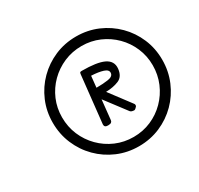

<svg xmlns="http://www.w3.org/2000/svg" viewBox="-148 -1330 1094 1056"><g transform="rotate(-30 399.0 -802.0)"><path d="M359.5 -638Q347 -638 341.8 -643Q336.5 -648 337 -657.5L369.5 -957.5Q370.5 -966 373 -968.2Q375.5 -970.5 384.5 -970.5Q431 -970.5 465.8 -965.5Q500.5 -960.5 522.8 -950Q545 -939.5 555.2 -922.2Q565.5 -905 563 -881Q558 -833.5 523.5 -819Q489 -804.5 442 -803.5L543.5 -668.5Q546.5 -665 546.2 -659.2Q546 -653.5 543.5 -651Q539 -646.5 534.5 -642.2Q530 -638 524.5 -638Q519.5 -638 512.2 -640Q505 -642 501 -647L400 -780.5L387 -656Q386.5 -648 380.5 -643Q374.5 -638 359.5 -638ZM407.5 -849.5Q451.5 -849.5 483 -854.5Q514.5 -859.5 516.5 -880.5Q518.5 -901 489.5 -910.2Q460.5 -919.5 415 -921.5ZM450.5 -453.5Q378 -453.5 315 -480.5Q252 -507.5 204.2 -555.5Q156.5 -603.5 129.8 -666.8Q103 -730 103 -802.5Q103 -874.5 129.8 -937.5Q156.5 -1000.5 204.2 -1048.2Q252 -1096 315 -1123Q378 -1150 450.5 -1150Q523 -1150 586 -1123Q649 -1096 696.8 -1048.2Q744.5 -1000.5 771.2 -937.5Q798 -874.5 798 -802.5Q798 -730 771.2 -666.8Q744.5 -603.5 696.8 -555.5Q649 -507.5 586 -480.5Q523 -453.5 450.5 -453.5ZM450.5 -512.5Q510 -512.5 562 -535Q614 -557.5 653.5 -597.5Q693 -637.5 715.2 -690Q737.5 -742.5 737.5 -802.5Q737.5 -861.5 715.2 -913.5Q693 -965.5 653.5 -1005Q614 -1044.5 562 -1067Q510 -1089.5 450.5 -1089.5Q390.5 -1089.5 338.2 -1067Q286 -1044.5 246.2 -1005Q206.5 -965.5 184.2 -913.5Q162 -861.5 162 -802.5Q162 -742.5 184.2 -690Q206.5 -637.5 246.2 -597.5Q286 -557.5 338.2 -535Q390.5 -512.5 450.5 -512.5Z"/></g></svg>

Font: Edu NSW ACT Hand
Style: Regular
Weight: 400
Designer: Tina and Corey Anderson, Eben Sorkin, Mirko Velimirovic
Foundry: Sorkin Type Co.
Version: Version 2.000